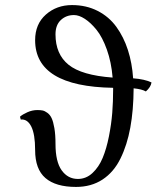

<svg xmlns="http://www.w3.org/2000/svg" viewBox="-20 -718 612 750"><path d="M117.2 -561Q117.2 -624 159.2 -661.1Q201.2 -698.2 261.2 -698.2Q316.9 -698.2 361.3 -675.5Q405.8 -652.8 434.6 -613Q463.4 -573.2 479.7 -522.5Q496.1 -471.7 500 -412.1Q545.4 -408.7 571.8 -396Q569.3 -377.9 549.8 -360.8Q534.7 -369.6 502 -373Q501.5 -287.6 489 -219.5Q476.6 -151.4 450.4 -98.4Q424.3 -45.4 380.4 -16.6Q336.4 12.2 276.9 12.2Q197.8 12.2 157.5 -22.5Q117.2 -57.1 117.2 -131.8Q117.2 -193.8 102.1 -223.9Q86.9 -253.9 61 -251L58.1 -262.2Q67.9 -271 86.9 -279.5Q106 -288.1 126 -288.1Q138.2 -288.1 146.5 -286.4Q154.8 -284.7 165 -277.3Q175.3 -270 181.6 -256.6Q188 -243.2 192.4 -217.5Q196.8 -191.9 196.8 -155.8Q196.8 -86.4 220.9 -52.7Q245.1 -19 284.2 -19Q316.4 -19 341.3 -42.2Q366.2 -65.4 381.1 -101.3Q396 -137.2 405.5 -185.3Q415 -233.4 418.5 -277.6Q421.9 -321.8 421.9 -367.2V-375Q117.2 -379.9 117.2 -561ZM196.8 -584Q196.8 -506.3 247.8 -465.1Q298.8 -423.8 419.9 -415Q415 -475.1 397.5 -524.2Q379.9 -573.2 357.2 -601.3Q334.5 -629.4 311.5 -644.3Q288.6 -659.2 269 -659.2Q238.3 -659.2 217.5 -639.6Q196.8 -620.1 196.8 -584Z"/></svg>

Font: Linear Smooth
Style: Regular
Weight: 400
Designer: Philipp H. Poll, Flanker
Foundry: Philipp H. Poll, reworked by Flanker
Version: Version 1.061 | FøM Fix